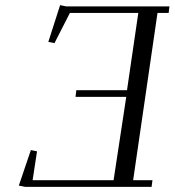

<svg xmlns="http://www.w3.org/2000/svg" viewBox="-20 -727 679 747"><path d="M53.2 -4.9 100.1 -143.1 124 -138.2 106.9 -25.9H421.9L471.2 -350.1H273.9L276.9 -376H474.1L518.1 -676.8H252L191.9 -559.1L168 -564L213.9 -707L237.8 -702.1H639.2L636.2 -676.8H592.8L498 -25.9H573.2L569.8 0H78.1Z"/></svg>

Font: Dehuti
Style: Italic
Weight: 400
Version: Version 1.2